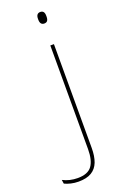

<svg xmlns="http://www.w3.org/2000/svg" viewBox="-232 -701 590 924"><g transform="rotate(-20 62.5 -239.0)"><path d="M96.5 0V-485.5H115V0ZM106 -594.5Q95.5 -594.5 90 -601.2Q84.5 -608 84.5 -622V-626.5Q84.5 -640 90 -646.8Q95.5 -653.5 106 -653.5Q116.5 -653.5 121.8 -646.8Q127 -640 127 -626.5V-622Q127 -608 121.8 -601.2Q116.5 -594.5 106 -594.5ZM1 177Q-19.5 177 -38.2 172.5Q-57 168 -70 161.5L-73 141.5Q-55.5 150.5 -36.5 155Q-17.5 159.5 3 159.5Q55 159.5 75.8 130.8Q96.5 102 96.5 45.5V-158H115V46Q115 88.5 103.8 117.8Q92.5 147 67.5 162Q42.5 177 1 177Z"/></g></svg>

Font: Anek Bangla Thin
Style: Regular
Weight: 250
Designer: Sulekha Rajkumar (Bangla), Yesha Goshar (Latin)
Foundry: Ek Type
Version: Version 1.003